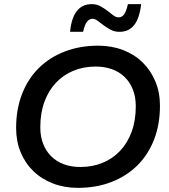

<svg xmlns="http://www.w3.org/2000/svg" viewBox="-20 -899 820 929"><path d="M357 10Q292 10 237 -11Q182 -32 142 -70.5Q102 -109 80 -162Q58 -215 58 -280Q58 -371 87 -445Q116 -519 168.5 -570.5Q221 -622 294 -650Q367 -678 455 -678Q520 -678 575 -657Q630 -636 669.5 -597.5Q709 -559 731.5 -505.5Q754 -452 754 -388Q754 -296 725 -222.5Q696 -149 643.5 -97.5Q591 -46 518 -18Q445 10 357 10ZM369 -91Q427 -91 476 -111Q525 -131 561 -169Q597 -207 617 -261.5Q637 -316 637 -385Q637 -430 623 -465.5Q609 -501 583.5 -526Q558 -551 522 -564Q486 -577 443 -577Q385 -577 336 -557Q287 -537 251 -499Q215 -461 195 -406.5Q175 -352 175 -283Q175 -238 189 -202.5Q203 -167 228.5 -142Q254 -117 289.5 -104Q325 -91 369 -91ZM558 -745Q534 -745 515.5 -755Q497 -765 481.5 -776.5Q466 -788 453 -798Q440 -808 428 -808Q412 -808 401 -794Q390 -780 382 -745H319Q332 -879 424 -879Q447 -879 465.5 -869Q484 -859 499.5 -847Q515 -835 528 -825Q541 -815 554 -815Q570 -815 580.5 -829.5Q591 -844 599 -879H663Q655 -810 629 -777.5Q603 -745 558 -745Z"/></svg>

Font: Celebes SemiBold
Style: Italic
Weight: 600
Italic angle: -10°
Designer: Anugrah Pasau
Foundry: Lafontype
Version: Version 1.000; ttfautohint (v1.8.4)